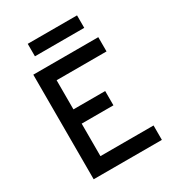

<svg xmlns="http://www.w3.org/2000/svg" viewBox="-204 -992 1017 1113"><g transform="rotate(-30 304.0 -435.5)"><path d="M93 0V-700H528V-604.5H194V-409.5H406.5V-314H194V-96.5H549.5V0ZM154.5 -787.5V-871H484.5V-787.5Z"/></g></svg>

Font: Overpass Medium
Style: Regular
Weight: 500
Designer: Delve Withrington, Dave Bailey, Thomas Jockin
Foundry: Delve Fonts LLC
Version: Version 4.000